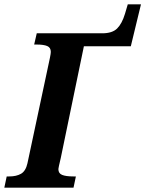

<svg xmlns="http://www.w3.org/2000/svg" viewBox="-41 -868 672 888"><path d="M-10 -52H2Q35 -52 56.5 -64.5Q78 -77 86 -113L190 -601Q194 -621 194 -628Q194 -648 177.5 -655Q161 -662 129 -662H117L129 -714H432Q478 -714 500.5 -736Q523 -758 537 -804L550 -848H611L564 -654H347L240 -137Q229 -91 229 -86Q229 -66 246.5 -59Q264 -52 298 -52H310L299 0H-21Z"/></svg>

Font: Noto Serif Narrow
Style: Bold Italic
Weight: 700
Width: 4
Italic angle: -12°
Designer: Monotype Design Team
Foundry: Monotype Imaging Inc.
Version: Version 1.001